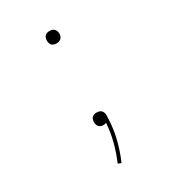

<svg xmlns="http://www.w3.org/2000/svg" viewBox="-180 -631 859 948"><g transform="rotate(-30 250.0 -156.5)"><path d="M250 -457Q243 -457 236 -459Q229 -461 224 -466Q219 -471 217 -478Q215 -485 215 -493Q215 -500 217 -507Q219 -514 224 -519Q229 -524 236 -526Q243 -528 250 -528Q257 -528 264 -526Q271 -524 276 -519Q281 -514 283.5 -507Q286 -500 286 -493Q286 -485 283.5 -478Q281 -471 276 -466Q271 -461 264 -459Q257 -457 250 -457ZM232 215 214 208Q235 159 248.5 107.5Q262 56 265 4Q262 6 257.5 7Q253 8 249 8Q242 8 235 5.5Q228 3 223.5 -2Q219 -7 217 -13.5Q215 -20 215 -28Q215 -35 217 -42Q219 -49 224 -54Q229 -59 236 -61Q243 -63 250 -63Q258 -63 265.5 -60.5Q273 -58 278 -52Q283 -46 284.5 -38.5Q286 -31 286 -23Q286 -19 285.5 -15.5Q285 -12 285 -8V-7Q283 50 269 106Q255 162 232 215Z"/></g></svg>

Font: Iosevka SS18 Thin
Style: Regular
Weight: 100
Monospace: yes
Designer: Belleve Invis
Foundry: Belleve Invis
Version: Version 25.1.1; ttfautohint (v1.8.4)